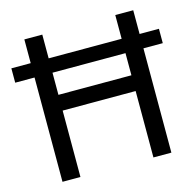

<svg xmlns="http://www.w3.org/2000/svg" viewBox="-104 -822 950 930"><g transform="rotate(-15 370.5 -357.0)"><path d="M97 0V-523H0V-595H97V-714H187V-595H553V-714H643V-595H740V-523H643V0H553V-333H187V0ZM187 -412H553V-523H187Z"/></g></svg>

Font: Noto Sans Sora Sompeng
Style: Regular
Weight: 400
Designer: Monotype Design Team. David Williams.
Foundry: Monotype Imaging Inc.
Version: Version 2.101